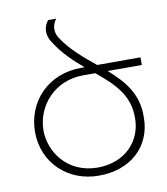

<svg xmlns="http://www.w3.org/2000/svg" viewBox="-86 -845 796 917"><g transform="rotate(-10 312.5 -386.0)"><path d="M613 -521H403C347 -567 289 -614 247 -677C210 -730 249 -773 249 -773H210C210 -773 166 -728 209 -665C246 -606 294 -561 342 -521H326C162 -521 55 -402 55 -257C55 -106 171 1 319 1C472 2 579 -93 579 -236C582 -350 521 -419 447 -484H613ZM537 -239C537 -133 459 -38 320 -38C173 -39 96 -154 96 -258C97 -375 188 -484 329 -484H387C469 -416 539 -353 537 -239Z"/></g></svg>

Font: Montserrat arm ExtraLight
Style: Regular
Weight: 275
Designer: Julieta Ulanovsky
Foundry: Julieta Ulanovsky
Version: Version 6.000;PS 006.000;hotconv 1.0.88;makeotf.lib2.5.64775